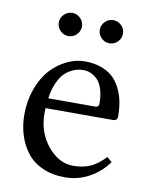

<svg xmlns="http://www.w3.org/2000/svg" viewBox="-75 -674 577 741"><g transform="rotate(10 214.0 -303.0)"><path d="M277.6 -540.3Q264.2 -553.7 264.2 -572.3Q264.2 -590.8 277.6 -604.2Q291 -617.7 309.6 -617.7Q328.1 -617.7 341.6 -604.2Q355 -590.8 355 -572.3Q355 -553.7 341.6 -540.3Q328.1 -526.9 309.6 -526.9Q291 -526.9 277.6 -540.3ZM116.9 -540.3Q103.5 -553.7 103.5 -572.3Q103.5 -590.8 116.9 -604.2Q130.4 -617.7 148.9 -617.7Q167.5 -617.7 180.9 -604.2Q194.3 -590.8 194.3 -572.3Q194.3 -553.7 180.9 -540.3Q167.5 -526.9 148.9 -526.9Q130.4 -526.9 116.9 -540.3ZM114.3 -276.9H297.9Q312.5 -276.9 312.5 -290.5Q312.5 -323.7 304.7 -347.9Q296.9 -372.1 283.9 -384.5Q271 -397 257.3 -402.3Q243.7 -407.7 228.5 -407.7Q219.2 -407.7 209.2 -406Q199.2 -404.3 183.3 -396.5Q167.5 -388.7 154.8 -375.7Q142.1 -362.8 130.6 -337.2Q119.1 -311.5 114.3 -276.9ZM377.9 -93.3 397.9 -76.7Q368.7 -36.1 325 -12Q281.2 12.2 229.5 12.2Q179.7 12.2 141.1 -5.4Q102.5 -22.9 79.8 -53Q57.1 -83 45.7 -120.1Q34.2 -157.2 34.2 -199.2Q34.2 -253.9 51.3 -300.8Q68.4 -347.7 96.2 -377.9Q124 -408.2 158.7 -425Q193.4 -441.9 229.5 -441.9Q267.6 -441.9 296.9 -430.4Q326.2 -418.9 343.8 -400.6Q361.3 -382.3 372.6 -356.9Q383.8 -331.5 387.9 -306.9Q392.1 -282.2 392.1 -254.9Q392.1 -237.8 374 -237.8H110.8Q109.9 -227.1 109.9 -217.8Q109.9 -143.1 153.6 -90.1Q197.3 -37.1 253.4 -37.1Q293.5 -37.1 322.3 -50.5Q351.1 -64 377.9 -93.3Z"/></g></svg>

Font: Libertinage
Style: b
Weight: 400
Designer: OSP
Foundry: OSP
Version: Version 1.0; 2008; OFL relea